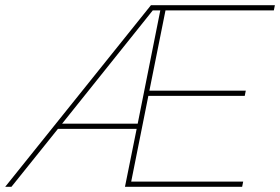

<svg xmlns="http://www.w3.org/2000/svg" viewBox="-62 -719 1078 739"><path d="M575 -679 513 -370H884L880 -350H509L443 -20H874L870 0H419L464 -223H161L-18 0H-42L519 -699H996L992 -679ZM468 -243 555 -679H526L177 -243Z"/></svg>

Font: TypoPRO Montserrat
Style: Italic
Weight: 250
Italic angle: -11.3°
Designer: Julieta Ulanovsky
Foundry: Julieta Ulanovsky
Version: Version 6.001